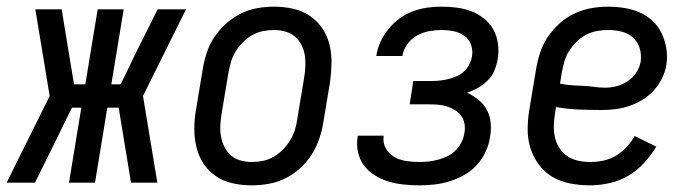

<svg xmlns="http://www.w3.org/2000/svg" viewBox="-52 -548 2072 576"><path d="M420 0H341L304 -225H270L233 0H155L192 -225H164L53 0H-32L97 -260L54 -520H133L170 -295H204L241 -520H319L282 -295H310L356 -390L421 -520H506L377 -260Z M703 8Q674 8 646.5 2Q619 -4 596.5 -19Q574 -34 559 -56.5Q544 -79 537.5 -106Q531 -133 531 -161.5Q531 -190 536 -219L556 -339Q560 -364 568 -389Q576 -414 591 -436.5Q606 -459 626 -477Q646 -495 670 -507Q694 -519 719.5 -523.5Q745 -528 770 -528Q799 -528 826.5 -522Q854 -516 876.5 -501Q899 -486 914.5 -463.5Q930 -441 936.5 -414Q943 -387 942.5 -358.5Q942 -330 938 -301L918 -181Q914 -156 905.5 -131Q897 -106 882.5 -83.5Q868 -61 848 -43Q828 -25 804 -13Q780 -1 754 3.5Q728 8 703 8ZM704 -62Q721 -62 737.5 -65.5Q754 -69 769.5 -78Q785 -87 797.5 -100Q810 -113 819 -128Q828 -143 833 -159.5Q838 -176 840 -192L860 -312Q863 -330 864 -347.5Q865 -365 862.5 -381.5Q860 -398 852.5 -413Q845 -428 832.5 -438.5Q820 -449 803.5 -453.5Q787 -458 770 -458Q753 -458 736 -454.5Q719 -451 703.5 -442Q688 -433 675.5 -420Q663 -407 654 -392Q645 -377 640.5 -360.5Q636 -344 633 -328L613 -208Q610 -190 609 -172.5Q608 -155 611 -138.5Q614 -122 621.5 -107Q629 -92 641 -81.5Q653 -71 670 -66.5Q687 -62 704 -62Z M1206 8Q1182 8 1158.5 5.5Q1135 3 1113.5 -3.5Q1092 -10 1072.5 -22Q1053 -34 1040 -51.5Q1027 -69 1022 -91.5Q1017 -114 1021 -138V-141H1099V-140Q1096 -120 1105.5 -103Q1115 -86 1131 -77Q1147 -68 1166.5 -65Q1186 -62 1206 -62Q1220 -62 1234 -63.5Q1248 -65 1262.5 -69Q1277 -73 1290.5 -79.5Q1304 -86 1314.5 -96.5Q1325 -107 1332 -120.5Q1339 -134 1341 -148Q1344 -163 1341.5 -176.5Q1339 -190 1331.5 -200.5Q1324 -211 1312.5 -218Q1301 -225 1288 -229Q1275 -233 1261 -234Q1247 -235 1233 -235H1177L1188 -305H1244Q1256 -305 1269 -306.5Q1282 -308 1294 -311Q1306 -314 1318.5 -319.5Q1331 -325 1340.5 -334Q1350 -343 1356 -355Q1362 -367 1364 -379Q1367 -397 1361 -414Q1355 -431 1340.5 -441Q1326 -451 1308.5 -454.5Q1291 -458 1273 -458Q1255 -458 1235.5 -454.5Q1216 -451 1199 -441.5Q1182 -432 1170 -415.5Q1158 -399 1155 -380H1077Q1080 -402 1089.5 -422.5Q1099 -443 1113.5 -461Q1128 -479 1146.5 -492.5Q1165 -506 1186.5 -514Q1208 -522 1229.5 -525Q1251 -528 1272 -528Q1296 -528 1319 -525Q1342 -522 1362.5 -514Q1383 -506 1400.5 -492Q1418 -478 1428.5 -458.5Q1439 -439 1442 -416Q1445 -393 1441 -370Q1438 -353 1431 -336Q1424 -319 1411 -306.5Q1398 -294 1382 -284.5Q1366 -275 1349 -270Q1368 -261 1383.5 -248.5Q1399 -236 1408.5 -218.5Q1418 -201 1420 -179.5Q1422 -158 1418 -137Q1415 -114 1404.5 -92Q1394 -70 1378 -52.5Q1362 -35 1340.5 -23Q1319 -11 1296.5 -4Q1274 3 1251 5.5Q1228 8 1206 8Z M1718 8Q1688 8 1659 2.5Q1630 -3 1606 -17Q1582 -31 1565 -53.5Q1548 -76 1539.5 -103Q1531 -130 1531 -159.5Q1531 -189 1536 -219L1556 -339Q1560 -364 1568 -389Q1576 -414 1591 -436.5Q1606 -459 1626.5 -477.5Q1647 -496 1671.5 -507.5Q1696 -519 1721.5 -523.5Q1747 -528 1772 -528Q1797 -528 1821.5 -524Q1846 -520 1867.5 -510.5Q1889 -501 1906 -485Q1923 -469 1933 -448Q1943 -427 1947 -402.5Q1951 -378 1947 -353Q1944 -333 1934 -313Q1924 -293 1909 -276.5Q1894 -260 1875 -248.5Q1856 -237 1835.5 -230Q1815 -223 1794 -220.5Q1773 -218 1752 -218Q1718 -218 1683 -219.5Q1648 -221 1616 -227L1613 -208Q1610 -189 1609.5 -171Q1609 -153 1613 -135.5Q1617 -118 1626.5 -103.5Q1636 -89 1650 -79.5Q1664 -70 1682 -66Q1700 -62 1718 -62Q1738 -62 1757.5 -66Q1777 -70 1795 -80.5Q1813 -91 1827.5 -106.5Q1842 -122 1852 -140L1917 -108Q1901 -82 1880 -59Q1859 -36 1832.5 -20.5Q1806 -5 1776 1.5Q1746 8 1718 8ZM1764 -285Q1781 -285 1798 -289.5Q1815 -294 1831 -304.5Q1847 -315 1857 -330.5Q1867 -346 1870 -363Q1873 -384 1867 -403.5Q1861 -423 1847 -435.5Q1833 -448 1813.5 -453Q1794 -458 1773 -458Q1756 -458 1739 -455Q1722 -452 1706 -443.5Q1690 -435 1677 -422Q1664 -409 1654.5 -393.5Q1645 -378 1640.5 -361.5Q1636 -345 1633 -328L1628 -297Q1643 -294 1660.5 -292.5Q1678 -291 1695.5 -290.5Q1713 -290 1729.5 -287.5Q1746 -285 1764 -285Z"/></svg>

Font: Iosevka SS18
Style: Italic
Weight: 400
Italic angle: -9°
Monospace: yes
Designer: Belleve Invis
Foundry: Belleve Invis
Version: Version 25.1.1; ttfautohint (v1.8.4)